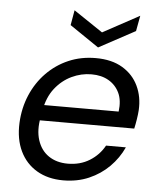

<svg xmlns="http://www.w3.org/2000/svg" viewBox="-52 -745 662 801"><g transform="rotate(5 279.5 -344.0)"><path d="M242 12Q178 12 131.5 -15.5Q85 -43 61 -93Q37 -143 40 -211Q43 -274 66 -328Q89 -382 128.5 -422.5Q168 -463 220 -485.5Q272 -508 334 -508Q401 -508 446 -481Q491 -454 512.5 -408.5Q534 -363 531 -308Q530 -291 526.5 -269Q523 -247 519 -229H105L116 -294H448Q454 -341 439 -372.5Q424 -404 394 -421.5Q364 -439 322 -439Q279 -439 239 -420Q199 -401 170 -364Q141 -327 131 -271L126 -243Q115 -188 128.5 -146Q142 -104 175 -81.5Q208 -59 255 -59Q307 -59 346.5 -83.5Q386 -108 408 -148H491Q470 -102 434 -66Q398 -30 349.5 -9Q301 12 242 12ZM503 -700 491 -635 339 -553 217 -636 228 -699 350 -617Z"/></g></svg>

Font: DM Sans 28pt
Style: Italic
Weight: 400
Italic angle: -10°
Version: Version 4.004;gftools[0.9.30]